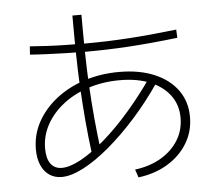

<svg xmlns="http://www.w3.org/2000/svg" viewBox="-57 -871 1113 975"><g transform="rotate(-5 500.0 -383.0)"><path d="M596 0Q673 -10 729.5 -43.5Q786 -77 817.5 -128Q849 -179 849 -242Q849 -308 813 -356.5Q777 -405 712 -432Q647 -459 558 -459Q472 -459 398 -435Q324 -411 268.5 -368Q213 -325 181.5 -268Q150 -211 150 -146Q150 -95 170 -68Q190 -41 227 -41Q268 -41 325.5 -72.5Q383 -104 448.5 -161Q514 -218 580.5 -294.5Q647 -371 708 -459L744 -433Q681 -340 610 -260.5Q539 -181 468 -121Q397 -61 333.5 -28Q270 5 222 5Q186 5 159 -13.5Q132 -32 117.5 -66Q103 -100 103 -146Q103 -221 138.5 -285.5Q174 -350 236 -398.5Q298 -447 380.5 -474Q463 -501 558 -501Q661 -501 737 -469Q813 -437 855 -379Q897 -321 897 -242Q897 -169 861 -109Q825 -49 760.5 -9.5Q696 30 610 41ZM385 -96Q373 -189 366 -271.5Q359 -354 354 -443Q350 -520 348.5 -608.5Q347 -697 347 -807H393Q393 -699 394.5 -612.5Q396 -526 400 -451Q405 -360 412.5 -277.5Q420 -195 432 -103ZM401 -618Q354 -618 302.5 -619.5Q251 -621 202.5 -623Q154 -625 115 -628L118 -670Q155 -667 203 -664.5Q251 -662 302.5 -661Q354 -660 402 -660Q508 -660 618 -667Q728 -674 866 -690L868 -648Q731 -632 620 -625Q509 -618 401 -618Z"/></g></svg>

Font: M PLUS 2 Thin Light
Style: Regular
Weight: 300
Version: Version 1.001